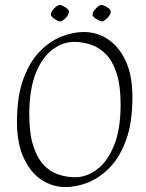

<svg xmlns="http://www.w3.org/2000/svg" viewBox="-20 -751 595 780"><path d="M247 9Q193 9 148 -21Q103 -51 76 -110Q49 -169 49 -255Q49 -360 75 -430.5Q101 -501 142.5 -543Q184 -585 231 -603Q278 -621 320 -621Q375 -621 419.5 -591Q464 -561 491 -502.5Q518 -444 518 -357Q518 -252 492 -181.5Q466 -111 424.5 -69Q383 -27 336 -9Q289 9 247 9ZM285 -31Q332 -31 374.5 -63Q417 -95 443.5 -160.5Q470 -226 470 -326Q470 -404 453.5 -454Q437 -504 409.5 -531.5Q382 -559 348.5 -570Q315 -581 282 -581Q235 -581 193 -549.5Q151 -518 125 -452.5Q99 -387 99 -286Q99 -209 115 -159Q131 -109 157.5 -81Q184 -53 217.5 -42Q251 -31 285 -31ZM224 -664Q219 -664 210 -669Q201 -674 193.5 -680.5Q186 -687 187 -693Q187 -699 191 -705.5Q195 -712 201 -718Q207 -724 213 -727.5Q219 -731 223 -731Q228 -731 237 -726.5Q246 -722 253.5 -715.5Q261 -709 260 -702Q260 -696 256 -689.5Q252 -683 246 -677Q240 -671 234 -667.5Q228 -664 224 -664ZM394 -664Q389 -664 379.5 -669Q370 -674 362.5 -680.5Q355 -687 356 -693Q356 -699 360.5 -705.5Q365 -712 371 -718Q377 -724 382.5 -727.5Q388 -731 392 -731Q397 -731 406.5 -726.5Q416 -722 423.5 -715.5Q431 -709 430 -702Q430 -696 425.5 -689.5Q421 -683 415 -677Q409 -671 403.5 -667.5Q398 -664 394 -664Z"/></svg>

Font: Ancizar Sans Thin
Style: Italic
Weight: 100
Italic angle: -4°
Designer: Cesar Puertas, Viviana Monsalve, Julian Moncada, Julian Prieto, Jose Castro, Mariel Hernandez, Felipe Aragon, Sara Alarc
Version: Version 8.100